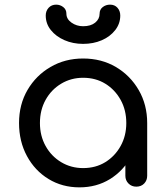

<svg xmlns="http://www.w3.org/2000/svg" viewBox="-20 -803 716 827"><path d="M322 4Q248 4 189 -32Q130 -68 96 -131Q62 -194 62 -273Q62 -353 98.5 -415.5Q135 -478 197.5 -514.5Q260 -551 338 -551Q417 -551 479 -514.5Q541 -478 577.5 -415Q614 -352 614 -273L578 -265Q578 -189 544.5 -128Q511 -67 453.5 -31.5Q396 4 322 4ZM338 -79Q392 -79 433.5 -104.5Q475 -130 499.5 -174Q524 -218 524 -273Q524 -329 499.5 -373Q475 -417 433.5 -442.5Q392 -468 338 -468Q286 -468 243.5 -442.5Q201 -417 176.5 -373Q152 -329 152 -273Q152 -218 176.5 -174Q201 -130 243.5 -104.5Q286 -79 338 -79ZM567 1Q547 1 533.5 -12.5Q520 -26 520 -46V-205L539 -302L614 -273V-46Q614 -26 601 -12.5Q588 1 567 1ZM338 -614Q294 -614 257.5 -630Q221 -646 199 -673.5Q177 -701 177 -736Q177 -756 189.5 -769.5Q202 -783 222 -783Q239 -783 252.5 -772.5Q266 -762 266 -744Q266 -721 288 -705.5Q310 -690 338 -690Q371 -690 390 -705.5Q409 -721 409 -744Q409 -762 422.5 -772.5Q436 -783 454 -783Q474 -783 486 -769.5Q498 -756 498 -736Q498 -701 476 -673Q454 -645 418 -629.5Q382 -614 338 -614Z"/></svg>

Font: Comfortaa SemiBold
Style: Regular
Weight: 600
Designer: Johan Aakerlund
Foundry: Johan Aakerlund
Version: Version 3.104; ttfautohint (v1.8.1.43-b0c9)